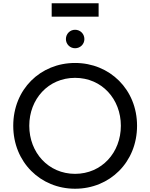

<svg xmlns="http://www.w3.org/2000/svg" viewBox="-20 -1142 918 1174"><path d="M439 12C651 12 818 -150 818 -373C818 -595 651 -757 439 -757C227 -757 61 -596 61 -373C61 -150 228 12 439 12ZM159 -373C159 -536 275 -666 439 -666C603 -666 719 -536 719 -373C719 -209 602 -79 439 -79C276 -79 159 -209 159 -373ZM296 -1040H583V-1122H296ZM383 -903C383 -872 408 -847 439 -847C471 -847 496 -872 496 -903C496 -935 471 -960 439 -960C408 -960 383 -935 383 -903Z"/></svg>

Font: Mluvka Medium
Style: Regular
Weight: 500
Designer: Modified by Jiří Krblich, Original typeface by Gumpita Rahayu
Foundry: Gumpita Rahayu & Jiří Krblich
Version: Version 2.000;Glyphs 3.1.1 (3134)